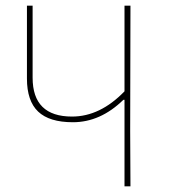

<svg xmlns="http://www.w3.org/2000/svg" viewBox="-20 -657 611 677"><path d="M440 -637 439 -195 440 0H419V-305H415Q334 -226 237 -226Q154 -226 114.5 -263.5Q75 -301 75 -380V-637H95V-383Q95 -246 234 -246Q333 -246 419 -335V-637Z"/></svg>

Font: Alegreya Sans Thin
Style: Regular
Weight: 100
Designer: Juan Pablo del Peral
Foundry: Huerta Tipografica
Version: Version 2.007